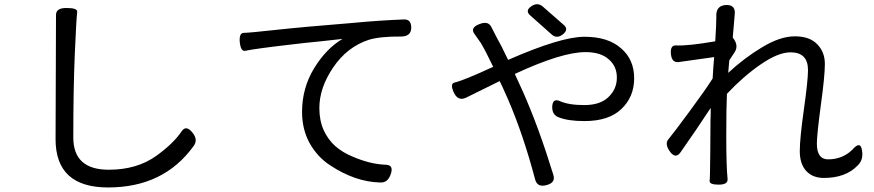

<svg xmlns="http://www.w3.org/2000/svg" viewBox="-20 -816 4040 888"><path d="M237 -172 239 -747Q239 -780 289 -779Q340 -779 337 -760Q333 -730 326 -568Q319 -407 319 -180Q319 -31 483 -31Q614 -31 704 -96Q784 -154 821 -210Q841 -238 869 -204Q898 -170 875 -140Q737 51 480 51Q237 51 237 -172Z M1089 -620Q1085 -664 1108 -664Q1140 -665 1258 -678Q1376 -691 1612 -710Q1738 -722 1847 -726Q1882 -728 1882 -688Q1882 -648 1836 -647Q1740 -648 1686 -632Q1585 -599 1521 -504Q1457 -410 1457 -316Q1457 -259 1477 -214Q1498 -169 1531 -140Q1564 -111 1610 -92Q1693 -56 1766 -54Q1802 -52 1787 -10Q1773 31 1737 28Q1622 25 1506 -52Q1448 -90 1412 -154Q1377 -218 1377 -298Q1377 -408 1432 -499Q1488 -591 1564 -636L1464 -625Q1382 -617 1326 -610Q1161 -591 1114 -581Q1094 -577 1089 -620Z M2583 -657Q2555 -635 2531 -657L2432 -745Q2408 -766 2436 -786Q2465 -807 2490 -786L2587 -701Q2612 -680 2583 -657ZM2291 -441Q2223 -407 2135 -364Q2098 -347 2079 -388Q2060 -429 2082 -434Q2127 -445 2261 -507Q2225 -582 2204 -617L2173 -661Q2155 -688 2196 -704Q2237 -721 2252 -692L2275 -647Q2298 -607 2330 -539Q2574 -646 2683 -646Q2792 -646 2852 -593Q2913 -541 2913 -454Q2913 -368 2854 -312Q2796 -256 2683 -256Q2609 -256 2565 -273Q2533 -284 2534 -323Q2536 -362 2568 -349Q2609 -330 2682 -330Q2756 -330 2794 -367Q2833 -404 2833 -457Q2833 -510 2795 -542Q2758 -575 2688 -575Q2578 -575 2361 -474Q2387 -418 2399 -391Q2472 -226 2539 -8Q2551 29 2508 40Q2465 52 2455 14Q2400 -194 2329 -358Q2299 -426 2291 -441Z M3342 -382Q3339 -319 3339 -184Q3339 -49 3345 11Q3348 38 3304 38Q3261 38 3262 21Q3264 11 3265 -112Q3266 -235 3266 -258L3267 -294V-317Q3203 -219 3127 -111Q3105 -80 3079 -114Q3054 -149 3070 -170Q3100 -207 3170 -302Q3241 -398 3276 -453Q3277 -470 3279 -503L3283 -552L3119 -529Q3087 -525 3083 -566Q3079 -607 3106 -606Q3162 -603 3288 -625Q3293 -703 3293 -736Q3289 -794 3344 -793Q3383 -791 3378 -749L3369 -642Q3398 -607 3378 -575L3353 -537L3348 -479Q3421 -547 3504 -597Q3588 -648 3656 -648Q3724 -648 3759 -612Q3795 -576 3795 -520Q3795 -464 3776 -327Q3758 -191 3758 -152Q3758 -79 3810 -79Q3883 -79 3931 -133Q3961 -162 3967 -119Q3974 -76 3946 -50Q3891 7 3790 7Q3739 7 3709 -25Q3679 -58 3679 -117Q3679 -176 3698 -310Q3717 -445 3717 -492Q3717 -574 3636 -574Q3579 -574 3498 -518Q3418 -463 3342 -382Z"/></svg>

Font: Swei Gothic CJK TC Regular
Style: Regular
Weight: 400
Version: Version 2.129